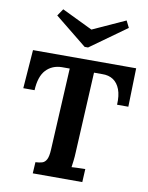

<svg xmlns="http://www.w3.org/2000/svg" viewBox="-102 -1034 854 1107"><g transform="rotate(10 325.0 -481.0)"><path d="M650 -700 644 -474H578Q581 -528 567.5 -563.5Q554 -599 527.5 -616.5Q501 -634 463 -633H415L391 -164Q390 -137 387 -112Q384 -87 382 -74Q393 -75 409 -75.5Q425 -76 440 -76.5Q455 -77 462 -77L458 0H168L172 -66Q195 -67 211 -72Q227 -77 236.5 -95Q246 -113 248 -153L273 -632H227Q170 -631 134.5 -593Q99 -555 95 -474H29L46 -700ZM356 -770H336L149 -921L177 -962L357 -875L548 -962L568 -922Z"/></g></svg>

Font: Lora
Style: Bold Italic
Weight: 700
Italic angle: -3°
Designer: Olga Karpushina, Alexei Vanyashin (Cyrillic)
Foundry: Cyreal
Version: Version 3.004